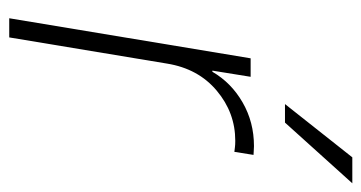

<svg xmlns="http://www.w3.org/2000/svg" viewBox="-208 -594 801 426"><g transform="rotate(90 193.0 -380.5)"><path d="M20 0 108.9 -535.6H149.9L136.2 -450.7H138.7Q163.1 -492.7 206.8 -517.8Q250.5 -543 303.7 -543Q310.5 -543 314.5 -542.5Q318.4 -542 323.2 -542L316.4 -499.5Q312.5 -500 306.6 -500.7Q300.8 -501.5 292 -501.5Q229.5 -501.5 180.7 -460.4Q131.8 -419.4 120.6 -350.1L62.5 0ZM210.4 -611.8 328.6 -761.2H386.2L251.5 -611.8Z"/></g></svg>

Font: Inter Display Extra Light
Style: Italic
Weight: 200
Italic angle: -9.39999°
Designer: Rasmus Andersson
Foundry: rsms
Version: Version 4.000;git-4fc901f